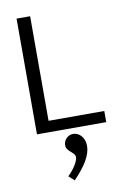

<svg xmlns="http://www.w3.org/2000/svg" viewBox="-97 -683 695 1018"><g transform="rotate(-10 250.0 -174.0)"><path d="M66 0H439V-60H139V-623H66ZM221 275C285 209 317 154 317 106C317 62 288 31 256 31C225 31 203 55 203 84C203 117 249 129 249 154C249 176 224 217 191 248Z"/></g></svg>

Font: Inconsolata Thin
Style: Regular
Weight: 100
Monospace: yes
Designer: Raph Levien, Cyreal, Brenton Simpson
Foundry: Raph Levien, Cyreal, Google
Version: Version 3.100